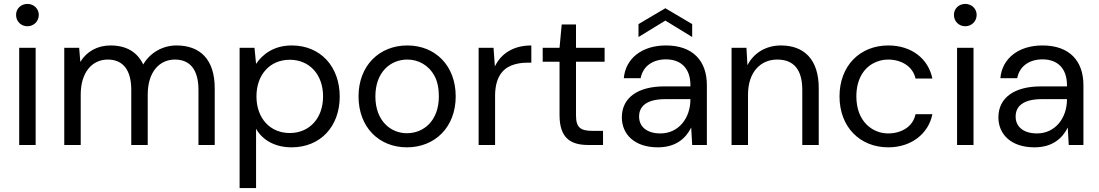

<svg xmlns="http://www.w3.org/2000/svg" viewBox="-20 -740 5607 980"><path d="M120 -606C152 -606 178 -631 178 -664C178 -696 152 -720 120 -720C87 -720 62 -696 62 -664C62 -631 87 -606 120 -606ZM162 0V-496H78V0Z M392 0V-257C392 -372 451 -436 530 -436C607 -436 650 -384 650 -281V0H734V-257C734 -372 793 -436 873 -436C950 -436 993 -384 993 -281V0H1076V-290C1076 -438 1000 -508 881 -508C810 -508 746 -471 711 -411C680 -476 623 -508 544 -508C477 -508 422 -477 390 -424L384 -496H308V0Z M1287 220V-83C1320 -23 1387 12 1468 12C1616 12 1714 -95 1714 -247C1714 -399 1617 -508 1469 -508C1377 -508 1319 -462 1287 -414L1279 -496H1203V220ZM1459 -61C1359 -61 1289 -136 1289 -248C1289 -360 1359 -435 1459 -435C1559 -435 1629 -360 1629 -248C1629 -136 1559 -61 1459 -61Z M2057 12C2200 12 2306 -91 2306 -248C2306 -405 2202 -508 2059 -508C1916 -508 1810 -405 1810 -248C1810 -91 1914 12 2057 12ZM2057 -60C1974 -60 1896 -123 1896 -248C1896 -373 1974 -436 2059 -436C2115 -436 2168 -408 2198 -352C2213 -324 2220 -289 2220 -248C2220 -123 2142 -60 2057 -60Z M2507 0V-250C2507 -337 2539 -384 2588 -405C2613 -415 2640 -420 2669 -420H2692V-508C2600 -508 2537 -466 2506 -401L2499 -496H2423V0Z M3058 0V-72H3006C2942 -72 2920 -89 2920 -152V-425H3066V-496H2920V-615H2847L2836 -496H2750V-425H2836V-152C2836 -37 2891 0 2982 0Z M3338 12C3429 12 3480 -33 3508 -89L3513 0H3588V-305C3588 -428 3518 -508 3379 -508C3257 -508 3173 -442 3164 -341H3250C3262 -404 3314 -437 3379 -437C3455 -437 3504 -392 3504 -305V-299H3370C3237 -299 3154 -242 3154 -141C3154 -55 3218 12 3338 12ZM3351 -59C3282 -59 3242 -93 3242 -145C3242 -196 3278 -234 3377 -234H3504V-233C3504 -136 3443 -59 3351 -59ZM3376 -635 3513 -551V-617L3376 -698L3239 -617V-551Z M3798 0V-257C3798 -372 3862 -436 3947 -436C4032 -436 4075 -384 4075 -281V0H4159V-290C4159 -438 4083 -508 3966 -508C3890 -508 3827 -470 3795 -407L3790 -496H3714V0Z M4514 12C4631 12 4719 -57 4739 -157H4653C4640 -94 4582 -59 4513 -59C4434 -59 4351 -119 4351 -248C4351 -331 4385 -387 4434 -415C4459 -429 4485 -436 4513 -436C4582 -436 4640 -400 4653 -339H4739C4718 -442 4631 -508 4514 -508C4369 -508 4265 -404 4265 -248C4265 -92 4369 12 4514 12Z M4907 -606C4939 -606 4965 -631 4965 -664C4965 -696 4939 -720 4907 -720C4874 -720 4849 -696 4849 -664C4849 -631 4874 -606 4907 -606ZM4949 0V-496H4865V0Z M5260 12C5351 12 5402 -33 5430 -89L5435 0H5510V-305C5510 -428 5440 -508 5301 -508C5179 -508 5095 -442 5086 -341H5172C5184 -404 5236 -437 5301 -437C5377 -437 5426 -392 5426 -305V-299H5292C5159 -299 5076 -242 5076 -141C5076 -55 5140 12 5260 12ZM5273 -59C5204 -59 5164 -93 5164 -145C5164 -196 5200 -234 5299 -234H5426V-233C5426 -136 5365 -59 5273 -59Z"/></svg>

Font: Rootstock Sans Body
Style: Regular
Weight: 400
Designer: Colophon Foundry, Jonny Pinhorn
Foundry: Colophon Foundry
Version: Version 1.200;FEAKit 1.0